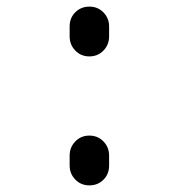

<svg xmlns="http://www.w3.org/2000/svg" viewBox="-20 -560 540 580"><path d="M190.4 -450.2V-480.5Q190.4 -505.9 207.5 -522.9Q224.6 -540 250 -540Q275.4 -540 292.5 -522.5Q309.6 -504.9 309.6 -480.5V-450.2Q309.6 -424.8 292.5 -407.2Q275.4 -389.6 250 -389.6Q224.6 -389.6 207.5 -407.2Q190.4 -424.8 190.4 -450.2ZM190.4 -59.6V-89.8Q190.4 -115.2 207.5 -132.8Q224.6 -150.4 250 -150.4Q275.4 -150.4 292.5 -132.8Q309.6 -115.2 309.6 -89.8V-59.6Q309.6 -34.2 292.5 -17.1Q275.4 0 250 0Q224.6 0 207.5 -17.6Q190.4 -35.2 190.4 -59.6Z"/></svg>

Font: Rounded-X Mgen+ 1m regular
Style: Regular
Weight: 400
Designer: [Source Han Sans]
Ryoko NISHIZUKA  (kana & ideographs); Paul D. Hunt (Latin, Greek & Cyrillic); Wenlong ZHANG  (bopomofo
Version: Version 1.059.20150602